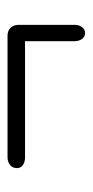

<svg xmlns="http://www.w3.org/2000/svg" viewBox="112 -585 246 510"><g transform="rotate(-90 235.0 -330.0)"><path d="M43.5 -408Q43.5 -420 52 -426.5Q60.5 -433 72 -433H395Q408 -433 416 -425.2Q424 -417.5 424 -403V-255Q424 -243.5 418 -235.2Q412 -227 402 -227Q392 -227 386.2 -235.5Q380.5 -244 380.5 -256V-386.5H71Q60 -386.5 51.8 -392Q43.5 -397.5 43.5 -408Z"/></g></svg>

Font: Fraunces 144pt SuperSoft Light
Style: Regular
Weight: 300
Version: Version 1.000;[0bf87f6ff]